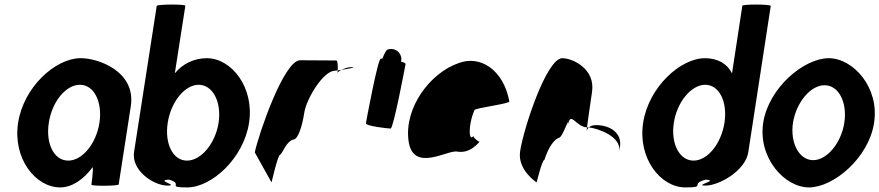

<svg xmlns="http://www.w3.org/2000/svg" viewBox="-20 -810 3838 838"><path d="M59 -274C35 -118 135 8 243 8C295 8 346 -28 384 -80C389 -76 379 -4 379 -4C378 3 497 2 498 -5L551 -347C574 -500 405 -558 329 -556C221 -554 83 -430 59 -274ZM193 -274C207 -366 267 -440 329 -440C390 -440 428 -366 414 -274C400 -184 340 -109 278 -109C215 -109 179 -184 193 -274Z M565 -146C553 -66 650 0 711 0C765 0 655 -23 718 -26C785 -6 702 8 797 8C903 8 1043 -118 1067 -274C1091 -430 989 -556 883 -556C828 -556 777 -532 743 -490L789 -785C790 -792 665 -792 664 -784ZM712 -274C726 -366 787 -440 847 -440C908 -440 948 -366 934 -274C920 -184 858 -109 796 -109C734 -109 698 -184 712 -274Z M1092 -145 1165 -14C1164 -6 1192 -135 1203 -135C1214 -142 1230 -194 1261 -201C1280 -201 1299 -258 1308 -318C1317 -378 1391 -501 1441 -501C1441 -501 1446 -502 1454 -503C1455 -520 1454 -546 1448 -546C1448 -546 1343 -547 1290 -547C1219 -547 1109 -225 1092 -145ZM1454 -503C1454 -498 1453 -494 1453 -491C1453 -494 1460 -500 1470 -505C1464 -504 1459 -504 1454 -503ZM1470 -505C1501 -510 1541 -517 1514 -517C1498 -517 1482 -511 1470 -505Z M1577 -272C1575 -260 1672 -249 1685 -249C1697 -249 1748 -518 1750 -530C1751 -534 1743 -538 1730 -541C1732 -548 1733 -556 1730 -564C1724 -588 1697 -602 1673 -594C1667 -594 1658 -578 1649 -554H1642C1629 -554 1579 -284 1577 -272Z M1763 -196C1782 -52 1938 -160 1977 -148C2008 -144 2038 -152 2073 -191C2065 -193 2043 -212 2046 -217C2028 -188 2020 -257 2051 -330C2061 -340 2211 -358 2203 -368C2177 -506 2076 -570 1983 -535C1858 -493 1744 -341 1763 -196ZM2046 -217V-218ZM2074 -192 2073 -191C2075 -191 2075 -191 2074 -190Z M2250 -149C2238 -68 2322 -14 2322 -14C2321 -6 2345 -112 2356 -112C2375 -171 2399 -200 2418 -208C2437 -208 2466 -314 2458 -261C2469 -331 2493 -256 2542 -254C2546 -281 2554 -346 2564 -409C2579 -510 2479 -556 2434 -556C2366 -556 2265 -250 2250 -149ZM2542 -254C2542 -246 2540 -242 2541 -241C2540 -237 2542 -246 2550 -254ZM2550 -254C2588 -250 2693 -215 2683 -149L2686 -170C2695 -228 2645 -264 2581 -264C2566 -264 2556 -259 2550 -254Z M2787 -274C2763 -118 2864 8 2971 8C3067 8 2987 -6 3060 -26C3122 -23 3005 0 3059 0C3120 0 3234 -66 3246 -146L3344 -784C3345 -792 3221 -792 3220 -785L3175 -490C3154 -532 3112 -556 3057 -556C2950 -556 2811 -430 2787 -274ZM2921 -274C2935 -366 2998 -440 3058 -440C3119 -440 3156 -366 3142 -274C3128 -184 3069 -109 3007 -109C2945 -109 2907 -184 2921 -274Z M3311 -274C3288 -121 3404 8 3511 8C3618 8 3772 -121 3795 -274C3819 -428 3704 -556 3597 -556C3490 -556 3335 -428 3311 -274ZM3441 -274C3455 -362 3517 -438 3579 -438C3641 -438 3679 -362 3665 -274C3652 -188 3591 -111 3529 -111C3467 -111 3428 -188 3441 -274Z"/></svg>

Font: Ampere
Style: SCSuCndIta
Weight: 400
Version: Version 1